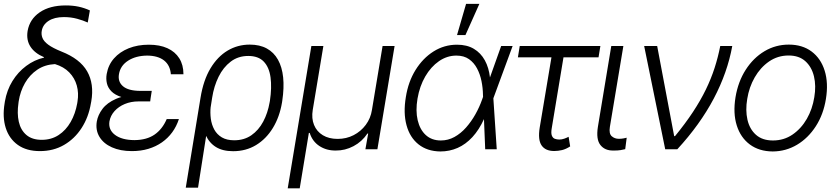

<svg xmlns="http://www.w3.org/2000/svg" viewBox="-22 -789 4428 1015"><path d="M124 -625.5Q134.8 -687.5 188 -723.9Q241.2 -760.3 325.7 -760.3Q362.8 -760.3 393.6 -753.7Q424.3 -747.1 453.1 -733.9L441.9 -669.9Q418.9 -680.7 386 -689.7Q353 -698.7 315.9 -698.7Q265.6 -698.7 234.9 -678.7Q204.1 -658.7 198.7 -625.5Q195.3 -606.9 202.4 -588.6Q209.5 -570.3 233.2 -552.7Q256.8 -535.2 302.7 -516.6Q400.9 -478 438.7 -411.9Q476.6 -345.7 460.4 -252.4L458.5 -242.7Q446.3 -169.4 409.4 -112.3Q372.6 -55.2 316.4 -22.7Q260.3 9.8 189 9.8Q118.2 9.8 72.3 -22.9Q26.4 -55.7 8.3 -112.8Q-9.8 -169.9 2.4 -243.2L3.9 -252.9Q14.2 -312.5 43.7 -360.4Q73.2 -408.2 116.5 -440.4Q159.7 -472.7 210.4 -484.4V-486.8Q161.6 -507.3 138.9 -542.5Q116.2 -577.6 124 -625.5ZM76.7 -252.9 75.7 -245.1Q67.4 -189.5 77.4 -145.3Q87.4 -101.1 117.7 -75.4Q147.9 -49.8 198.7 -49.8Q249.5 -49.8 288.1 -75.2Q326.7 -100.6 351.6 -144.3Q376.5 -188 386.2 -242.7L387.7 -252.4Q395 -296.9 384 -336.7Q373 -376.5 344.2 -406.2Q315.4 -436 268.6 -450.2Q214.8 -447.3 175 -420.4Q135.3 -393.6 110.1 -350.1Q85 -306.6 76.7 -252.9Z M714.8 -287.1H776.4L772 -252.9H710Q670.9 -252.9 637.9 -239.3Q605 -225.6 583.5 -201.7Q562 -177.7 556.6 -147.5Q549.8 -103.5 585.7 -76.2Q621.6 -48.8 688.5 -48.3Q753.4 -48.8 794.9 -77.4Q836.4 -106 859.4 -159.7H923.8Q911.1 -120.6 888.4 -89.6Q865.7 -58.6 834 -36.4Q802.2 -14.2 762.5 -2.2Q722.7 9.8 675.3 9.8Q613.8 9.8 569.3 -10.3Q524.9 -30.3 503.7 -65.7Q482.4 -101.1 489.7 -146.5Q495.6 -181.2 519.8 -213.4Q543.9 -245.6 591.6 -266.4Q639.2 -287.1 714.8 -287.1ZM773.4 -264.6H711.4Q655.8 -264.6 620.6 -275.9Q585.4 -287.1 566.9 -306.2Q548.3 -325.2 543 -348.9Q537.6 -372.6 542 -397.9Q550.3 -445.8 580.6 -480.2Q610.8 -514.6 658.2 -533.7Q705.6 -552.7 764.6 -552.7Q822.3 -552.7 863 -534.2Q903.8 -515.6 925.8 -480.7Q947.8 -445.8 947.8 -396.5H881.3Q877.4 -444.3 845.2 -469.5Q813 -494.6 756.3 -495.1Q696.3 -494.6 655.3 -468.3Q614.3 -441.9 606.9 -397Q600.1 -357.4 627.9 -333.3Q655.8 -309.1 718.8 -308.6H780.3Z M960 203.1 1038.1 -272.5Q1053.2 -365.2 1090.6 -427.5Q1127.9 -489.7 1181.2 -521.5Q1234.4 -553.2 1298.3 -553.2Q1351.1 -553.2 1388.4 -532.7Q1425.8 -512.2 1447.5 -473.4Q1469.2 -434.6 1474.9 -379.9Q1480.5 -325.2 1470.2 -256.3L1468.8 -247.1Q1456.1 -170.9 1420.7 -112.8Q1385.3 -54.7 1331.8 -22.2Q1278.3 10.3 1210.4 10.3Q1155.3 10.3 1119.6 -11.7Q1084 -33.7 1065.4 -75.2Q1046.9 -116.7 1042 -174.3L1091.8 -225.1Q1088.4 -192.9 1092.5 -161.4Q1096.7 -129.9 1110.8 -104Q1125 -78.1 1150.9 -62.7Q1176.8 -47.4 1216.3 -47.4Q1268.6 -47.4 1306.9 -74Q1345.2 -100.6 1369.4 -146Q1393.6 -191.4 1403.3 -247.6L1404.8 -255.4Q1415.5 -326.7 1408.2 -380.1Q1400.9 -433.6 1372.3 -463.4Q1343.8 -493.2 1290.5 -493.2Q1236.8 -493.2 1197.5 -463.1Q1158.2 -433.1 1133.5 -383.1Q1108.9 -333 1099.6 -272.9L1024.9 203.1Z M1499 206.5 1624 -545.9H1687.5L1631.3 -208Q1624 -163.1 1638.2 -128.4Q1652.3 -93.8 1684.6 -74.2Q1716.8 -54.7 1762.7 -54.7Q1809.1 -54.7 1847.4 -74.5Q1885.7 -94.2 1911.6 -128.9Q1937.5 -163.6 1944.3 -208L2000.5 -545.9H2064L1973.1 0H1909.7L1924.3 -83H1920.4Q1891.6 -40 1846.9 -16.4Q1802.2 7.3 1752.9 6.8Q1703.6 7.3 1666.5 -17.1Q1629.4 -41.5 1615.2 -86.4H1610.8L1562.5 206.5Z M2305.7 11.7Q2236.3 10.7 2190.4 -25.9Q2144.5 -62.5 2127 -127.2Q2109.4 -191.9 2123.5 -275.9Q2136.2 -356.9 2174.8 -419.2Q2213.4 -481.4 2270 -517.1Q2326.7 -552.7 2394 -552.7Q2446.3 -552.7 2482.9 -531Q2519.5 -509.3 2541 -470.2Q2562.5 -431.2 2568.4 -378.4L2593.3 -380.4L2585.9 -272.5L2604 0H2543L2531.2 -287.6Q2530.8 -323.7 2523.4 -360.1Q2516.1 -396.5 2500 -427Q2483.9 -457.5 2457.3 -476.3Q2430.7 -495.1 2390.6 -495.1Q2341.3 -495.1 2298.6 -465.6Q2255.9 -436 2226.1 -384.8Q2196.3 -333.5 2185.1 -267.6Q2174.3 -203.6 2186 -153.6Q2197.8 -103.5 2229 -75Q2260.3 -46.4 2308.6 -46.4Q2346.7 -46.4 2380.4 -64.9Q2414.1 -83.5 2441.9 -115Q2469.7 -146.5 2491.2 -184.8Q2512.7 -223.1 2526.4 -262.2L2627.4 -545.9H2688L2586.9 -271.5L2557.1 -162.6L2537.1 -160.6Q2510.7 -102.5 2475.3 -64.2Q2439.9 -25.9 2397.2 -7.1Q2354.5 11.7 2305.7 11.7ZM2394 -603.5 2441.9 -768.6H2512.2L2438.5 -603.5Z M3151.9 -545.9 3142.1 -485.8H2715.8L2725.6 -545.9ZM2903.3 -545.9H2966.8L2895 -112.8Q2890.1 -85.4 2895.3 -72.3Q2900.4 -59.1 2911.4 -55.2Q2922.4 -51.3 2935.1 -51.3Q2947.8 -51.3 2960.9 -55.9Q2974.1 -60.5 2983.9 -65.9L2992.2 -15.1Q2969.7 -0.5 2949 4.4Q2928.2 9.3 2907.7 9.3Q2861.3 9.3 2841.1 -20.3Q2820.8 -49.8 2831.1 -114.3Z M3209.5 -545.9H3273.4L3202.1 -118.2Q3196.3 -82.5 3211.9 -68.8Q3227.5 -55.2 3249.5 -55.2Q3262.7 -55.2 3274.7 -57.4Q3286.6 -59.6 3291 -61L3283.2 -0.5Q3274.4 2 3258.5 4.6Q3242.7 7.3 3219.2 6.8Q3175.3 7.3 3151.9 -22.5Q3128.4 -52.2 3138.7 -118.2Z M3494.6 0 3383.3 -545.9H3452.1L3542 -69.3H3546.4Q3601.6 -136.7 3641.6 -197.5Q3681.6 -258.3 3709.5 -315.7Q3737.3 -373 3755.6 -429.7Q3773.9 -486.3 3785.6 -545.9H3849.1Q3823.7 -405.3 3751.2 -267.8Q3678.7 -130.4 3558.6 0Z M4063 11.7Q3991.2 11.2 3942.1 -25.1Q3893.1 -61.5 3872.8 -126Q3852.5 -190.4 3866.2 -274.9Q3879.9 -357.4 3920.2 -420.2Q3960.4 -482.9 4019.3 -518.1Q4078.1 -553.2 4147.9 -553.2Q4219.7 -553.2 4268.6 -516.6Q4317.4 -480 4337.6 -415.3Q4357.9 -350.6 4344.2 -266.1Q4331.1 -184.1 4290.8 -121.6Q4250.5 -59.1 4191.7 -23.9Q4132.8 11.2 4063 11.7ZM4064 -46.4Q4122.1 -46.4 4167.7 -77.6Q4213.4 -108.9 4243.2 -160.6Q4272.9 -212.4 4282.7 -274.9Q4293 -335.4 4281 -385.3Q4269 -435.1 4235.6 -465.3Q4202.1 -495.6 4147 -495.6Q4089.4 -495.6 4043.5 -463.9Q3997.6 -432.1 3967.8 -380.1Q3938 -328.1 3928.2 -266.1Q3918 -206.1 3929.4 -156Q3940.9 -106 3974.6 -76.2Q4008.3 -46.4 4064 -46.4Z"/></svg>

Font: Inter Tight Light
Style: Italic
Weight: 300
Italic angle: -9.39999°
Designer: Rasmus Andersson
Foundry: rsms
Version: Version 3.004